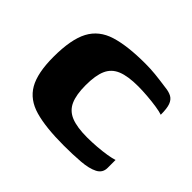

<svg xmlns="http://www.w3.org/2000/svg" viewBox="-104 -540 682 682"><g transform="rotate(45 236.5 -199.5)"><path d="M280 6Q190 6 135.5 -9.5Q81 -25 56.5 -67.5Q32 -110 32 -191Q32 -279 56.5 -325Q81 -371 135.5 -388Q190 -405 280 -405Q306 -405 330.5 -402.5Q355 -400 390 -395Q410 -393 422.5 -386Q435 -379 441 -363Q447 -347 447 -315Q436 -319 413.5 -322.5Q391 -326 365 -328Q339 -330 319 -330Q268 -330 238.5 -318Q209 -306 196.5 -278Q184 -250 184 -201Q184 -153 196.5 -125Q209 -97 238.5 -85Q268 -73 319 -73Q342 -73 367.5 -75Q393 -77 414.5 -80.5Q436 -84 447 -88V-48Q447 -23 424.5 -11.5Q402 0 364 3Q326 6 280 6Z"/></g></svg>

Font: Genos
Style: Bold
Weight: 700
Designer: Robert E. Leuschke
Foundry: Robert E. Leuschke
Version: Version 1.010